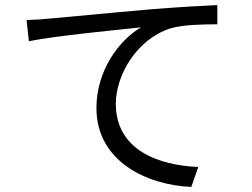

<svg xmlns="http://www.w3.org/2000/svg" viewBox="-20 -714 996 759"><path d="M84.9 -634.9 94.1 -551.1C196 -572.1 453.8 -596.9 536.9 -605.8C449.9 -554 361.2 -435 361.2 -286.9C361.2 -76 561.1 17.8 736.2 24.9L763.8 -54C609.7 -60 437.9 -119 437.9 -304C437.9 -415.8 519.2 -558.9 654.1 -601.9C703.1 -616.8 786.2 -617.9 839.1 -617.9V-693.9C776.3 -691.1 687.1 -686.1 584.2 -677.9C410.2 -663 231.2 -644.9 169 -639.9C150.9 -637.8 120.7 -636 84.9 -634.9Z"/></svg>

Font: Karasuma Gothic
Style: Regular
Weight: 400
Designer: Rasmus Andersson, Ryoko Nishizuka
Foundry: Genbu
Version: Version 1.00